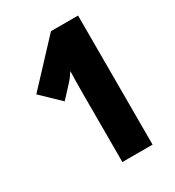

<svg xmlns="http://www.w3.org/2000/svg" viewBox="-173 -817 840 920"><g transform="rotate(-30 247.5 -357.0)"><path d="M400 0H233V-376Q233 -411 233.5 -442.5Q234 -474 235 -502Q228 -492 220 -480.5Q212 -469 201 -457L139 -390L38 -487L250 -714H400Z"/></g></svg>

Font: Noto Sans ExtraCondensed Black
Style: Regular
Weight: 900
Width: 2
Designer: Monotype Design Team
Foundry: Monotype Imaging Inc.
Version: Version 2.013; ttfautohint (v1.8.4.7-5d5b)